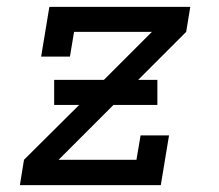

<svg xmlns="http://www.w3.org/2000/svg" viewBox="-20 -540 640 560"><path d="M38 0 50 -74 211 -234H138V-307H283L423 -447H196L184 -375H100L124 -520H535L523 -447L383 -307H439V-234H311L151 -74H378L390 -145H473L449 0Z"/></svg>

Font: Iosevka Etoile Oblique
Style: Regular
Weight: 400
Italic angle: -9°
Designer: Belleve Invis
Foundry: Belleve Invis
Version: Version 15.5.2; ttfautohint (v1.8.4)